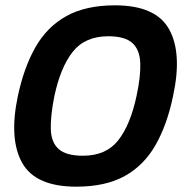

<svg xmlns="http://www.w3.org/2000/svg" viewBox="-20 -674 696 720"><path d="M266 26Q113 26 63 -63.5Q13 -153 47 -314Q70 -422 113.5 -498Q157 -574 229.5 -614Q302 -654 411 -654Q564 -654 614 -564.5Q664 -475 629 -314Q607 -207 563.5 -130.5Q520 -54 448 -14Q376 26 266 26ZM291 -90Q378 -90 423.5 -148Q469 -206 492 -314Q508 -388 506 -438Q504 -488 476 -513Q448 -538 386 -538Q299 -538 253 -480Q207 -422 184 -314Q169 -239 170.5 -189.5Q172 -140 200 -115Q228 -90 291 -90Z"/></svg>

Font: Kanit Medium
Style: Italic
Weight: 500
Italic angle: -12°
Designer: Katatrad Team
Foundry: CadsonDemak
Version: Version 2.000; ttfautohint (v1.8.3)